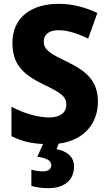

<svg xmlns="http://www.w3.org/2000/svg" viewBox="-20 -744 565 1004"><path d="M367 127C367 70 323 45 276 36L287 7C422 -10 492 -101 492 -212C492 -317 436 -370 335 -419C237 -466 209 -484 209 -527C209 -561 233 -586 286 -586C333 -586 386 -569 441 -542L489 -676C432 -703 365 -724 287 -724C140 -724 45 -650 45 -520C45 -402 106 -353 206 -303C299 -259 327 -239 327 -197C327 -158 298 -130 238 -130C178 -130 104 -151 40 -186V-32C92 -6 140 6 205 9L175 76C223 82 248 95 248 120C248 141 232 152 203 152C184 152 164 149 144 143V228C166 235 197 240 234 240C317 240 367 197 367 127Z"/></svg>

Font: Noto Sans Thai Looped SemiCondensed ExtraBold
Style: Regular
Weight: 800
Width: 4
Designer: Sasikarn Vongin, Ben Mitchell
Foundry: The Fontpad Ltd
Version: Version 1.001